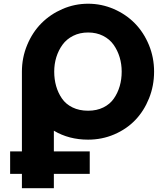

<svg xmlns="http://www.w3.org/2000/svg" viewBox="-20 -747 894 1027"><path d="M34.2 63H97.2V-363.8Q97.2 -439 125.5 -506.8Q153.8 -574.7 201.7 -622.8Q249.5 -670.9 314.7 -699Q379.9 -727.1 451.2 -727.1Q522.9 -727.1 588.1 -699Q653.3 -670.9 700.9 -622.6Q748.5 -574.2 776.4 -506.8Q804.2 -439.5 804.2 -363.8Q804.2 -288.1 777.1 -220.7Q750 -153.3 703.4 -104.7Q656.7 -56.2 591.1 -28.1Q525.4 0 451.2 0Q348.6 0 268.1 -47.9V63H460V183.1H268.1V259.8H97.2V183.1H34.2ZM270 -363.8Q270 -322.8 280.3 -286.6Q290.5 -250.5 311.3 -220.2Q332 -189.9 367.9 -172.4Q403.8 -154.8 451.2 -154.8Q497.6 -154.8 533 -172.4Q568.4 -189.9 589.1 -220Q609.9 -250 620.4 -286.4Q630.9 -322.8 630.9 -363.8Q630.9 -404.3 619.9 -440.9Q608.9 -477.5 587.6 -507.6Q566.4 -537.6 531.2 -555.4Q496.1 -573.2 451.2 -573.2Q406.7 -573.2 371.3 -555.4Q335.9 -537.6 314.2 -507.6Q292.5 -477.5 281.2 -440.9Q270 -404.3 270 -363.8Z"/></svg>

Font: Hussar Preview
Style: Bold
Weight: 700
Foundry: Cannot Into Space Fonts, PlusOne Fonts
Version: Version 2.29RC2 "Millennial"